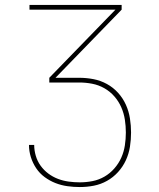

<svg xmlns="http://www.w3.org/2000/svg" viewBox="-20 -755 640 775"><path d="M302 0Q277 0 252 -3.5Q227 -7 204 -16Q181 -25 160.5 -40Q140 -55 126 -76Q112 -97 104.5 -121Q97 -145 97 -170H118Q118 -148 124.5 -126Q131 -104 144 -86Q157 -68 175 -54.5Q193 -41 214 -33Q235 -25 257.5 -22Q280 -19 302 -19Q328 -19 353.5 -24Q379 -29 401.5 -42Q424 -55 441.5 -75Q459 -95 469.5 -118.5Q480 -142 484 -168Q488 -194 488 -220Q488 -246 484 -272Q480 -298 469.5 -322Q459 -346 441.5 -366Q424 -386 401 -399Q378 -412 352 -417Q326 -422 300 -422H179V-441L446 -716H99V-735H471V-716L204 -441H300Q329 -441 357.5 -435.5Q386 -430 411.5 -416Q437 -402 456.5 -380.5Q476 -359 488 -332.5Q500 -306 504.5 -277Q509 -248 509 -220Q509 -191 504.5 -162.5Q500 -134 488 -108Q476 -82 456.5 -60.5Q437 -39 412 -25Q387 -11 359 -5.5Q331 0 302 0Z"/></svg>

Font: Iosevka Curly Thin Extended
Style: Regular
Weight: 100
Width: 7
Monospace: yes
Designer: Belleve Invis
Foundry: Belleve Invis
Version: Version 11.1.0; ttfautohint (v1.8.3)